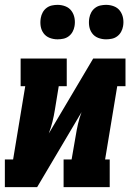

<svg xmlns="http://www.w3.org/2000/svg" viewBox="-31 -771 551 791"><path d="M-11 0V-114H23L73 -416H54V-530H244V-416H211L195 -318Q191 -293 185 -269Q179 -245 170 -221L353 -530H486V-416H452L402 -114H421V0H231V-114H264L281 -212Q285 -237 290.5 -261Q296 -285 305 -309L122 0ZM406 -609Q389 -609 373.5 -615Q358 -621 348.5 -634Q339 -647 336.5 -663.5Q334 -680 337 -697Q339 -709 345 -720Q351 -731 361 -738.5Q371 -746 383 -748.5Q395 -751 406 -751Q423 -751 438.5 -745Q454 -739 463.5 -726Q473 -713 476 -696.5Q479 -680 476 -663Q474 -651 468 -640Q462 -629 452 -621.5Q442 -614 430 -611.5Q418 -609 406 -609ZM206 -609Q189 -609 173.5 -615Q158 -621 148.5 -634Q139 -647 136.5 -663.5Q134 -680 137 -697Q139 -709 145 -720Q151 -731 161 -738.5Q171 -746 183 -748.5Q195 -751 206 -751Q223 -751 238.5 -745Q254 -739 263.5 -726Q273 -713 276 -696.5Q279 -680 276 -663Q274 -651 268 -640Q262 -629 252 -621.5Q242 -614 230 -611.5Q218 -609 206 -609Z"/></svg>

Font: Iosevka Slab Heavy Oblique
Style: Regular
Weight: 900
Italic angle: -9°
Monospace: yes
Designer: Belleve Invis
Foundry: Belleve Invis
Version: Version 11.1.1; ttfautohint (v1.8.3)